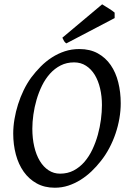

<svg xmlns="http://www.w3.org/2000/svg" viewBox="-20 -858 594 893"><path d="M454.1 -369.1Q454.1 -410.2 445.6 -446.5Q437 -482.9 420.7 -509.8Q404.3 -536.6 380.1 -552.2Q356 -567.9 324.7 -567.9Q290 -567.9 262.2 -553.7Q234.4 -539.6 212.6 -515.4Q190.9 -491.2 175.5 -460Q160.2 -428.7 150.1 -394.3Q140.1 -359.9 135.3 -325.2Q130.4 -290.5 130.4 -259.8Q130.4 -214.4 139.4 -175.8Q148.4 -137.2 165.3 -109.4Q182.1 -81.5 206.1 -65.9Q230 -50.3 259.3 -50.3Q294.9 -50.3 323 -65.2Q351.1 -80.1 372.8 -105.2Q394.5 -130.4 409.9 -163.1Q425.3 -195.8 435.1 -231.2Q444.8 -266.6 449.5 -302.2Q454.1 -337.9 454.1 -369.1ZM541.5 -377.9Q541.5 -343.3 535.4 -307.6Q529.3 -272 517.6 -237.3Q505.9 -202.6 488.8 -170.2Q471.7 -137.7 449.7 -109.9Q429.2 -83.5 405.3 -60.8Q381.3 -38.1 354.2 -21.2Q327.1 -4.4 297.4 5.4Q267.6 15.1 234.9 15.1Q187 15.1 150.9 -4.9Q114.7 -24.9 90.3 -59.3Q65.9 -93.8 53.7 -139.6Q41.5 -185.5 41.5 -236.8Q41.5 -269.5 47.4 -304.2Q53.2 -338.9 64 -372.8Q74.7 -406.7 90.1 -438.5Q105.5 -470.2 125 -497.1Q145.5 -524.4 169.4 -548.6Q193.4 -572.8 221.4 -590.8Q249.5 -608.9 281.2 -619.4Q313 -629.9 349.1 -629.9Q398.4 -629.9 434.8 -609.9Q471.2 -589.8 494.9 -555.4Q518.6 -521 530 -475.1Q541.5 -429.2 541.5 -377.9ZM513.2 -773.9 288.6 -656.2Q281.7 -660.6 278.1 -666.7Q274.4 -672.9 270 -682.6L455.1 -837.9Q460.9 -834 469.2 -829.1Q477.5 -824.2 485.8 -818.8Q494.1 -813.5 501.7 -808.3Q509.3 -803.2 513.2 -799.3Z"/></svg>

Font: Gentium Book Basic
Style: Italic
Weight: 400
Italic angle: -8°
Designer: J. Victor Gaultney and Annie Olsen
Foundry: SIL International
Version: Version 1.102; 2013; Maintenance release